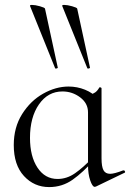

<svg xmlns="http://www.w3.org/2000/svg" viewBox="-20 -751 530 781"><path d="M36 -161Q36 -233 70 -287Q104 -341 155.5 -370Q207 -399 259 -399Q294 -399 326 -386Q358 -373 378 -350L338 -294Q338 -331 306 -355Q274 -379 234 -379Q175 -379 138.5 -326.5Q102 -274 102 -190Q102 -115 132.5 -69Q163 -23 214 -23Q252 -23 285.5 -46.5Q319 -70 354 -107L362 -100Q318 -50 275.5 -20Q233 10 180 10Q119 10 77.5 -35Q36 -80 36 -161ZM338 -80V-361Q358 -369 367 -375Q376 -381 384 -395Q385 -397 389 -395.5Q393 -394 393 -392V-107Q393 -73 401 -58.5Q409 -44 428 -44Q445 -44 481 -58H483Q487 -58 488.5 -53.5Q490 -49 486 -48L370 8Q368 9 365 9Q356 9 347 -17Q338 -43 338 -80ZM241 -731Q254 -731 273.5 -725.5Q293 -720 294 -716L346 -476Q347 -474 341.5 -472.5Q336 -471 335 -474L233 -727Q232 -731 241 -731ZM110 -731Q123 -731 142.5 -725.5Q162 -720 163 -716L215 -476Q216 -474 210.5 -472.5Q205 -471 204 -474L102 -727Q101 -731 110 -731Z"/></svg>

Font: Cormorant Infant
Style: Regular
Weight: 400
Designer: Christian Thalmann (Catharsis Fonts)
Foundry: Catharsis Fonts
Version: Version 4.000